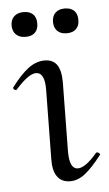

<svg xmlns="http://www.w3.org/2000/svg" viewBox="-48 -592 359 633"><g transform="rotate(-5 131.5 -275.5)"><path d="M103 -70 106 -297Q107 -356 77 -356Q53 -356 10 -308Q8 -306 7 -306Q3 -306 0 -309.5Q-3 -313 -1 -316Q29 -356 55 -375.5Q81 -395 109 -395Q137 -395 150 -376Q163 -357 163 -318L160 -89Q160 -31 188 -31Q213 -31 252 -77Q253 -78 255 -78Q259 -78 262.5 -74.5Q266 -71 264 -69Q233 -29 209 -10Q185 9 159 9Q131 9 116.5 -11Q102 -31 103 -70ZM11 -519Q11 -538 22.5 -549Q34 -560 54 -560Q74 -560 85 -549.5Q96 -539 96 -519Q96 -499 85 -488.5Q74 -478 54 -478Q34 -478 22.5 -489Q11 -500 11 -519ZM148 -519Q148 -538 159 -549Q170 -560 190 -560Q210 -560 221 -549.5Q232 -539 232 -519Q232 -499 221 -488.5Q210 -478 190 -478Q170 -478 159 -489Q148 -500 148 -519Z"/></g></svg>

Font: Cormorant Upright
Style: Regular
Weight: 400
Designer: Christian Thalmann (Catharsis Fonts)
Foundry: Catharsis Fonts
Version: Version 3.302